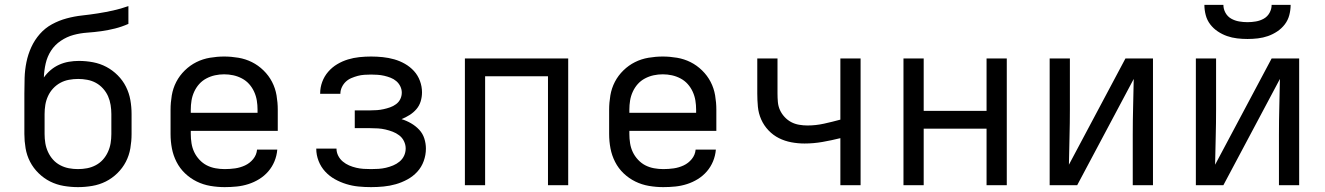

<svg xmlns="http://www.w3.org/2000/svg" viewBox="-20 -760 5440 788"><path d="M300 8Q271 8 241.5 3Q212 -2 186 -15Q160 -28 138.5 -49Q117 -70 103.5 -96Q90 -122 85 -151.5Q80 -181 80 -210V-376Q80 -408 81 -440.5Q82 -473 88.5 -505Q95 -537 108.5 -566.5Q122 -596 143.5 -620.5Q165 -645 193.5 -660.5Q222 -676 253.5 -684.5Q285 -693 317 -696.5Q349 -700 381 -705Q413 -710 444.5 -717Q476 -724 507 -735V-662Q480 -650 452 -643Q424 -636 395.5 -632Q367 -628 338 -626Q309 -624 281.5 -616.5Q254 -609 229.5 -592.5Q205 -576 189.5 -552Q174 -528 167.5 -499.5Q161 -471 160 -442Q172 -459 188 -472.5Q204 -486 223 -494.5Q242 -503 262.5 -506.5Q283 -510 304 -510Q333 -510 362 -504.5Q391 -499 416.5 -485.5Q442 -472 463 -451Q484 -430 497 -404Q510 -378 515 -349.5Q520 -321 520 -292V-210Q520 -181 515 -151.5Q510 -122 496.5 -96Q483 -70 461.5 -49Q440 -28 414 -15Q388 -2 358.5 3Q329 8 300 8ZM300 -66Q319 -66 337.5 -69.5Q356 -73 373 -82Q390 -91 402.5 -105Q415 -119 423 -136.5Q431 -154 434 -172.5Q437 -191 437 -210V-292Q437 -310 434 -329Q431 -348 423.5 -365Q416 -382 403 -396.5Q390 -411 373.5 -420Q357 -429 338 -432.5Q319 -436 301 -436Q282 -436 263 -432.5Q244 -429 227.5 -420Q211 -411 198 -397Q185 -383 177 -365.5Q169 -348 166 -329.5Q163 -311 163 -292V-210Q163 -191 166 -172.5Q169 -154 177 -136.5Q185 -119 197.5 -105Q210 -91 227 -82Q244 -73 262.5 -69.5Q281 -66 300 -66Z M902 8Q873 8 843.5 3Q814 -2 787.5 -15Q761 -28 739.5 -48.5Q718 -69 704.5 -95.5Q691 -122 685.5 -151Q680 -180 680 -210V-310Q680 -339 685 -368.5Q690 -398 703.5 -424Q717 -450 738.5 -471Q760 -492 786 -505Q812 -518 841.5 -523Q871 -528 900 -528Q929 -528 958.5 -523Q988 -518 1014 -505Q1040 -492 1061.5 -471Q1083 -450 1096.5 -424Q1110 -398 1115 -368.5Q1120 -339 1120 -310V-223H763V-210Q763 -191 766 -172Q769 -153 777 -136Q785 -119 798.5 -104.5Q812 -90 828.5 -81.5Q845 -73 864 -69.5Q883 -66 902 -66Q924 -66 945 -69Q966 -72 985.5 -81Q1005 -90 1019 -107Q1033 -124 1035 -146H1118Q1116 -121 1106.5 -98Q1097 -75 1081 -56.5Q1065 -38 1044 -25Q1023 -12 999.5 -4.5Q976 3 951.5 5.5Q927 8 902 8ZM763 -297H1037V-310Q1037 -329 1034 -347.5Q1031 -366 1023 -383.5Q1015 -401 1002.5 -415Q990 -429 973 -438Q956 -447 937.5 -451Q919 -455 900 -455Q881 -455 862.5 -451Q844 -447 827 -438Q810 -429 797.5 -415Q785 -401 777 -383.5Q769 -366 766 -347.5Q763 -329 763 -310Z M1503 8Q1477 8 1451.5 5.5Q1426 3 1401.5 -4.5Q1377 -12 1354.5 -24.5Q1332 -37 1314.5 -56Q1297 -75 1287.5 -99.5Q1278 -124 1278 -149V-150H1361Q1361 -135 1368 -121Q1375 -107 1387 -97Q1399 -87 1413 -81Q1427 -75 1442 -71.5Q1457 -68 1472 -67Q1487 -66 1503 -66Q1518 -66 1533.5 -67Q1549 -68 1564 -71.5Q1579 -75 1593.5 -81Q1608 -87 1620 -97Q1632 -107 1638.5 -121Q1645 -135 1645 -151Q1645 -166 1638 -180.5Q1631 -195 1618.5 -204.5Q1606 -214 1591.5 -219.5Q1577 -225 1562 -228.5Q1547 -232 1531.5 -233Q1516 -234 1500 -234H1436V-307H1500Q1514 -307 1527.5 -308Q1541 -309 1554.5 -312Q1568 -315 1581 -319.5Q1594 -324 1605.5 -332.5Q1617 -341 1623 -353.5Q1629 -366 1629 -380Q1629 -393 1623 -405.5Q1617 -418 1606.5 -427Q1596 -436 1583 -441Q1570 -446 1557 -449Q1544 -452 1530 -453Q1516 -454 1503 -454Q1489 -454 1475 -453Q1461 -452 1448 -448.5Q1435 -445 1422 -439.5Q1409 -434 1399 -424.5Q1389 -415 1383 -402Q1377 -389 1377 -376V-375H1294V-377Q1294 -401 1302.5 -424Q1311 -447 1327 -465.5Q1343 -484 1364 -496.5Q1385 -509 1408 -516Q1431 -523 1455 -525.5Q1479 -528 1503 -528Q1527 -528 1551 -525.5Q1575 -523 1598 -516.5Q1621 -510 1642 -498Q1663 -486 1679 -468.5Q1695 -451 1703.5 -428Q1712 -405 1712 -381Q1712 -362 1706.5 -344Q1701 -326 1689 -312Q1677 -298 1661 -288Q1645 -278 1628 -271Q1648 -265 1667 -254Q1686 -243 1700.5 -227.5Q1715 -212 1721.5 -191.5Q1728 -171 1728 -150Q1728 -124 1719 -99Q1710 -74 1692.5 -55Q1675 -36 1652 -23.5Q1629 -11 1604.5 -4Q1580 3 1554 5.5Q1528 8 1503 8Z M1888 0V-520H2312V0H2229V-447H1971V0Z M2702 8Q2673 8 2643.5 3Q2614 -2 2587.5 -15Q2561 -28 2539.5 -48.5Q2518 -69 2504.5 -95.5Q2491 -122 2485.5 -151Q2480 -180 2480 -210V-310Q2480 -339 2485 -368.5Q2490 -398 2503.5 -424Q2517 -450 2538.5 -471Q2560 -492 2586 -505Q2612 -518 2641.5 -523Q2671 -528 2700 -528Q2729 -528 2758.5 -523Q2788 -518 2814 -505Q2840 -492 2861.5 -471Q2883 -450 2896.5 -424Q2910 -398 2915 -368.5Q2920 -339 2920 -310V-223H2563V-210Q2563 -191 2566 -172Q2569 -153 2577 -136Q2585 -119 2598.5 -104.5Q2612 -90 2628.5 -81.5Q2645 -73 2664 -69.5Q2683 -66 2702 -66Q2724 -66 2745 -69Q2766 -72 2785.5 -81Q2805 -90 2819 -107Q2833 -124 2835 -146H2918Q2916 -121 2906.5 -98Q2897 -75 2881 -56.5Q2865 -38 2844 -25Q2823 -12 2799.5 -4.5Q2776 3 2751.5 5.5Q2727 8 2702 8ZM2563 -297H2837V-310Q2837 -329 2834 -347.5Q2831 -366 2823 -383.5Q2815 -401 2802.5 -415Q2790 -429 2773 -438Q2756 -447 2737.5 -451Q2719 -455 2700 -455Q2681 -455 2662.5 -451Q2644 -447 2627 -438Q2610 -429 2597.5 -415Q2585 -401 2577 -383.5Q2569 -366 2566 -347.5Q2563 -329 2563 -310Z M3429 0V-193Q3393 -184 3356 -177.5Q3319 -171 3282 -171Q3255 -171 3228 -176Q3201 -181 3177 -193Q3153 -205 3134 -225Q3115 -245 3104 -270Q3093 -295 3090.5 -322Q3088 -349 3088 -376V-520H3171V-376Q3171 -359 3172.5 -341.5Q3174 -324 3181 -308.5Q3188 -293 3200 -280Q3212 -267 3227 -259Q3242 -251 3259.5 -248Q3277 -245 3294 -245Q3328 -245 3362 -252.5Q3396 -260 3429 -269V-520H3512V0Z M3688 0V-520H3771V-305H4029V-520H4112V0H4029V-232H3771V0Z M4288 0V-520H4371V-312Q4371 -255 4369.5 -198Q4368 -141 4367 -84L4599 -520H4712V0H4629V-208Q4629 -265 4630.5 -322Q4632 -379 4633 -436L4401 0Z M4888 0V-520H4971V-312Q4971 -255 4969.5 -198Q4968 -141 4967 -84L5199 -520H5312V0H5229V-208Q5229 -265 5230.5 -322Q5232 -379 5233 -436L5001 0ZM5100 -600Q5079 -600 5057.5 -602.5Q5036 -605 5016 -612Q4996 -619 4978 -631Q4960 -643 4947 -660Q4934 -677 4928.5 -698Q4923 -719 4923 -740H5001Q5001 -723 5009.5 -707.5Q5018 -692 5033 -683.5Q5048 -675 5065.5 -672Q5083 -669 5100 -669Q5117 -669 5134.5 -672Q5152 -675 5167 -683.5Q5182 -692 5190.5 -707.5Q5199 -723 5199 -740H5277Q5277 -719 5271.5 -698Q5266 -677 5253 -660Q5240 -643 5222 -631Q5204 -619 5184 -612Q5164 -605 5142.5 -602.5Q5121 -600 5100 -600Z"/></svg>

Font: Nova Nerd Font
Style: Regular
Weight: 400
Designer: Belleve Invis
Foundry: Belleve Invis
Version: Version 24.1.4; ttfautohint (v1.8.4);Nerd Fonts 3.1.1